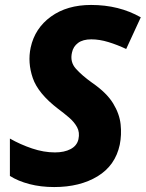

<svg xmlns="http://www.w3.org/2000/svg" viewBox="-20 -746 589 776"><path d="M199 10Q145 10 99 -2Q53 -14 20 -35V-186Q62 -162 109.5 -146Q157 -130 202 -130Q240 -130 265.5 -143.5Q291 -157 297 -183Q303 -211 291.5 -232Q280 -253 259 -271Q238 -289 215 -306Q134 -368 112.5 -430.5Q91 -493 104 -554Q121 -632 186 -679Q251 -726 348 -726Q405 -726 455 -713.5Q505 -701 549 -676L490 -548Q454 -565 418 -576Q382 -587 349 -587Q315 -587 295.5 -572.5Q276 -558 271 -534Q262 -496 286.5 -468.5Q311 -441 353 -411Q411 -371 437 -328.5Q463 -286 467.5 -243.5Q472 -201 464 -161Q446 -77 374.5 -33.5Q303 10 199 10Z"/></svg>

Font: Noto Sans ExtraBold
Style: Italic
Weight: 800
Italic angle: -12°
Designer: Monotype Design Team
Foundry: Monotype Imaging Inc.
Version: Version 2.013; ttfautohint (v1.8.4.7-5d5b)